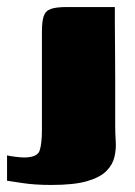

<svg xmlns="http://www.w3.org/2000/svg" viewBox="-20 -419 384 545"><path d="M0 22Q7 24 23.5 26Q40 28 48 28Q86 28 92.5 8.5Q99 -11 99 -51Q99 -121 99 -190Q99 -259 99 -329Q99 -358 104 -373Q109 -388 124 -393.5Q139 -399 170 -399Q204 -399 238 -399Q272 -399 306 -399Q306 -387 306 -356.5Q306 -326 306.5 -285Q307 -244 307 -200.5Q307 -157 307 -120Q307 -83 307 -60Q307 -41 308.5 -18.5Q310 4 305 26Q300 48 282.5 66Q265 84 228 95Q191 106 126 106Q78 106 43 100.5Q8 95 0 94Q0 76 0 58Q0 40 0 22Z"/></svg>

Font: Genos Black
Style: Regular
Weight: 900
Designer: Robert E. Leuschke
Foundry: Robert E. Leuschke
Version: Version 1.010